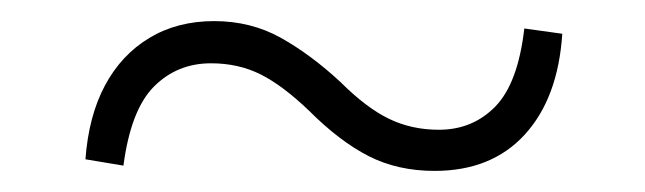

<svg xmlns="http://www.w3.org/2000/svg" viewBox="-20 -462 611 182"><path d="M303 -384Q327 -360 348.5 -349.5Q370 -339 396 -339Q428 -339 449.5 -361Q471 -383 477 -435L513 -430Q509 -369 477.5 -334.5Q446 -300 392 -300Q357 -300 329.5 -314Q302 -328 273 -357Q248 -381 227 -391.5Q206 -402 180 -402Q148 -402 126 -380Q104 -358 97 -305L61 -311Q64 -352 79.5 -381Q95 -410 121.5 -426Q148 -442 183 -442Q218 -442 246.5 -426Q275 -410 303 -384Z"/></svg>

Font: Source Han Serif JP VF
Style: Regular
Weight: 250
Designer: Ryoko NISHIZUKA 西塚涼子 (kana & ideographs); Frank Grießhammer (Latin, Greek & Cyrillic); Wenlong ZHANG 张文龙 (bopomofo); San
Foundry: Adobe
Version: Version 2.001;hotconv 1.1.0;makeotfexe 2.6.0